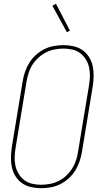

<svg xmlns="http://www.w3.org/2000/svg" viewBox="-20 -980 540 1008"><path d="M195 8Q168 8 142 2Q116 -4 95.5 -18.5Q75 -33 61.5 -54.5Q48 -76 42.5 -101.5Q37 -127 37.5 -154Q38 -181 42 -208L99 -553Q103 -578 111.5 -603Q120 -628 134 -650.5Q148 -673 168.5 -691.5Q189 -710 213 -722Q237 -734 263 -738.5Q289 -743 314 -743Q341 -743 367 -737Q393 -731 413.5 -716.5Q434 -702 447.5 -680.5Q461 -659 466.5 -633.5Q472 -608 471.5 -581Q471 -554 467 -527L410 -182Q406 -157 397.5 -132Q389 -107 375 -84.5Q361 -62 340.5 -43.5Q320 -25 296 -13Q272 -1 246 3.5Q220 8 195 8ZM196 -10Q218 -10 242 -14.5Q266 -19 288 -30Q310 -41 328 -58Q346 -75 359 -95.5Q372 -116 379.5 -139Q387 -162 390 -185L447 -530Q451 -554 452 -578Q453 -602 448 -625Q443 -648 431 -667.5Q419 -687 401.5 -700.5Q384 -714 361 -719.5Q338 -725 313 -725Q291 -725 267 -720.5Q243 -716 221.5 -705Q200 -694 181.5 -677Q163 -660 150 -639.5Q137 -619 130 -596Q123 -573 119 -550L62 -205Q58 -181 57 -157Q56 -133 61 -110Q66 -87 78 -67.5Q90 -48 107.5 -34.5Q125 -21 148 -15.5Q171 -10 196 -10ZM331 -811 255 -950 274 -960 347 -819Z"/></svg>

Font: Iosevka Thin Oblique
Style: Regular
Weight: 100
Italic angle: -9°
Monospace: yes
Designer: Belleve Invis
Foundry: Belleve Invis
Version: Version 32.5.0; ttfautohint (v1.8.4)